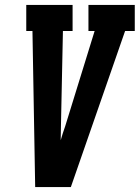

<svg xmlns="http://www.w3.org/2000/svg" viewBox="-20 -755 564 775"><path d="M122 0 111 -630H86V-735H273V-630H234L226 -245Q226 -231 225.5 -217Q225 -203 225 -189Q229 -203 233.5 -217Q238 -231 243 -245L362 -630H337V-735H524V-630H485L266 0Z"/></svg>

Font: Iosevka Slab Extrabold Oblique
Style: Regular
Weight: 800
Italic angle: -9°
Monospace: yes
Designer: Belleve Invis
Foundry: Belleve Invis
Version: Version 11.1.1; ttfautohint (v1.8.3)